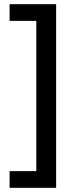

<svg xmlns="http://www.w3.org/2000/svg" viewBox="-20 -739 362 920"><path d="M26 81V161H249V-719H26V-639H154V81Z"/></svg>

Font: Noto Sans Lao SemiCondensed Medium
Style: Regular
Weight: 500
Width: 4
Designer: Monotype Design Team
Foundry: Monotype Imaging Inc.
Version: Version 2.003